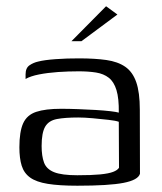

<svg xmlns="http://www.w3.org/2000/svg" viewBox="-20 -593 523 620"><path d="M229.9 6.7Q171.2 6.7 134.4 0.7Q97.5 -5.2 77.5 -19.5Q57.6 -33.7 50.1 -57.7Q42.6 -81.7 42.6 -117.2Q42.6 -168.2 54.9 -195.1Q67.3 -222 96.9 -231.8Q126.6 -241.7 177.2 -241.7Q202.4 -241.7 231.7 -240.6Q261 -239.5 288.7 -237.9Q316.4 -236.3 336.6 -233.9Q356.8 -231.5 363.6 -229.3Q364.3 -275.2 356.1 -302.1Q347.9 -328.9 331.4 -341.8Q314.8 -354.8 290.2 -358.8Q265.5 -362.7 234.1 -362.7Q200.5 -362.7 167.1 -360.4Q133.7 -358 106 -352.6Q78.3 -347.1 62.6 -338V-353Q62.6 -373.6 75.5 -382.3Q88.3 -391 103.7 -394.3Q123 -399.3 159.7 -402Q196.3 -404.7 235.6 -404.5Q286.6 -404.5 323.5 -399.2Q360.5 -393.9 384.4 -377.4Q408.3 -360.9 419.9 -327.8Q431.5 -294.8 431.5 -238.5L432 -31.9Q426.1 -11.7 378.9 -2.5Q331.7 6.7 229.9 6.7ZM229.7 -27.1Q276.1 -27.1 303.5 -29.8Q331 -32.5 345.3 -38Q359.5 -43.4 364.3 -51.4L363.6 -199.7Q354.8 -203.2 330.5 -206Q306.2 -208.9 279.1 -211.2Q252 -213.6 232.6 -213.6Q190 -213.6 163.7 -208.6Q137.4 -203.6 125.9 -184Q114.4 -164.3 114.4 -121.6Q114.4 -89 122.2 -68Q130 -46.9 154.7 -37Q179.4 -27.1 229.7 -27.1ZM210.8 -460 322.5 -572.8 359.1 -546.1 243.1 -460Z"/></svg>

Font: Genos Thin
Style: Regular
Weight: 100
Designer: Robert E. Leuschke
Foundry: Robert E. Leuschke
Version: Version 1.010